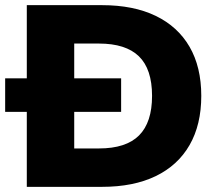

<svg xmlns="http://www.w3.org/2000/svg" viewBox="-40 -725 846 745"><path d="M64 0V-705H356Q478 -705 564 -663.5Q650 -622 695.5 -543.5Q741 -465 741 -353Q741 -241 695.5 -162Q650 -83 564 -41.5Q478 0 356 0ZM248 -149H344Q449 -149 499.5 -199.5Q550 -250 550 -353Q550 -457 499 -506.5Q448 -556 344 -556H248ZM-20 -291V-421H430V-291Z"/></svg>

Font: Nunito Sans 12pt ExtraLight 12pt Black
Style: Regular
Weight: 900
Version: Version 3.101;gftools[0.9.27]